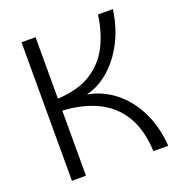

<svg xmlns="http://www.w3.org/2000/svg" viewBox="-126 -795 835 899"><g transform="rotate(-20 291.5 -345.0)"><path d="M80 0V-690H150V-384Q253 -389 317.5 -430Q382 -471 416 -538.5Q450 -606 461 -690H535Q528 -633 507.5 -578.5Q487 -524 454 -478Q421 -432 378 -400Q335 -368 284 -356Q360 -342 419.5 -294.5Q479 -247 516 -172Q553 -97 560 0H486Q481 -109 438.5 -178.5Q396 -248 322 -283.5Q248 -319 150 -324V0Z"/></g></svg>

Font: Parkinsans Light
Style: Regular
Weight: 300
Designer: Red Stone, Indian Type Foundry
Foundry: Indian Type Foundry
Version: Version 1.000